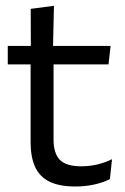

<svg xmlns="http://www.w3.org/2000/svg" viewBox="-20 -641 436 670"><path d="M243.4 9.8Q187 9.8 152.6 -7.2Q118.2 -24.2 102.5 -58.6Q86.8 -93 86.8 -144.6V-452.3H166.9V-153.9Q166.9 -105.9 188.9 -83.3Q210.9 -60.7 263.1 -60.7Q292.5 -60.7 319.8 -67.1Q347.1 -73.5 370.8 -85.5L363.6 -16.1Q339.8 -3.9 308.4 3Q276.9 9.8 243.4 9.8ZM7.1 -416.2V-480.8H365.9L358.7 -416.2ZM87.6 -473.1 87.2 -610.1 168.3 -620.7 164.9 -473.1Z"/></svg>

Font: Anek Odia Medium
Style: Regular
Weight: 500
Designer: Yesha Goshar & Mahesh Sahu (Odia), Yesha Goshar (Latin)
Foundry: Ek Type
Version: Version 1.003